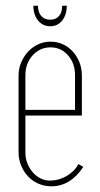

<svg xmlns="http://www.w3.org/2000/svg" viewBox="-20 -647 352 673"><path d="M45 -381Q45 -406 54 -427.5Q63 -449 78 -465.5Q93 -482 113.5 -491.5Q134 -501 157 -501Q180 -501 200 -492Q220 -483 235 -466.5Q250 -450 258.5 -428.5Q267 -407 267 -381V-242H69V-112Q69 -92 76 -74.5Q83 -57 94.5 -43.5Q106 -30 121.5 -22Q137 -14 155 -14Q186 -14 213.5 -30Q241 -46 255 -72L272 -62Q227 6 160 6Q136 6 115 -3Q94 -12 78.5 -28.5Q63 -45 54 -67Q45 -89 45 -114ZM243 -262V-383Q243 -425 218.5 -453Q194 -481 157 -481Q120 -481 94.5 -453Q69 -425 69 -383V-262ZM198 -627H214Q214 -595 198 -575Q182 -555 156 -555Q130 -555 113.5 -575Q97 -595 97 -627H113Q113 -604 124.5 -591Q136 -578 156 -578Q176 -578 187 -591Q198 -604 198 -627Z"/></svg>

Font: Moniqa Thin Paragraph
Style: Regular
Weight: 100
Designer: Rajesh Rajput
Foundry: Rajesh Rajput
Version: Version 1.000